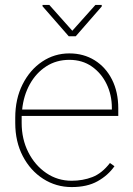

<svg xmlns="http://www.w3.org/2000/svg" viewBox="-20 -757 544 787"><path d="M273.9 9.8Q210 9.8 157.2 -23.9Q104.5 -57.6 73.5 -116.9Q42.5 -176.3 42.5 -252.9V-274.4Q42.5 -351.6 72.5 -411.1Q102.5 -470.7 152.8 -504.4Q203.1 -538.1 264.2 -538.1Q322.8 -538.1 368.2 -509.8Q413.6 -481.4 439.2 -430.7Q464.8 -379.9 464.8 -312.5V-281.7H68.8Q68.8 -278.3 68.8 -274.4V-252.9Q68.8 -187 95.9 -133.3Q123 -79.6 169.4 -47.9Q215.8 -16.1 273.9 -16.1Q319.3 -16.1 358.6 -31.2Q397.9 -46.4 430.7 -88.9L449.2 -75.7Q422.9 -38.1 380.1 -14.2Q337.4 9.8 273.9 9.8ZM264.2 -511.7Q210.9 -511.7 169.4 -484.9Q127.9 -458 102.3 -411.9Q76.7 -365.7 70.8 -308.1H438.5V-314.5Q438.5 -367.7 417 -412.4Q395.5 -457 356.4 -484.4Q317.4 -511.7 264.2 -511.7ZM182.1 -736.8 276.4 -630.9 371.1 -736.8H397V-730.5L290.5 -608.4H261.7L154.3 -731.4V-736.8Z"/></svg>

Font: Vazirmatn FD Thin
Style: Regular
Weight: 100
Designer: Saber Rastikerdar
Foundry: Saber Rastikerdar
Version: Version 33.003